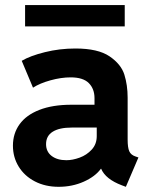

<svg xmlns="http://www.w3.org/2000/svg" viewBox="-20 -719 586 747"><path d="M30.3 -152.3Q30.3 -199.7 56.2 -235.6Q82 -271.5 133.3 -291.5Q184.6 -311.5 257.8 -311.5H347.7V-336.9Q347.7 -373.5 325.4 -395.8Q303.2 -418 254.9 -418Q217.8 -418 176.3 -406.5Q134.8 -395 108.4 -377.9L64.5 -482.4Q97.7 -502 154.8 -516.1Q211.9 -530.3 273.4 -530.3Q361.3 -530.3 406.2 -499.8Q451.2 -469.2 463.9 -428.5Q476.6 -387.7 476.6 -338.9V-175.8Q476.6 -145 482.9 -130.6Q489.3 -116.2 506.8 -110.4L518.6 -106.4L469.7 7.8L454.1 2Q390.6 -22 373.5 -62.5H372.6Q350.6 -32.2 305.9 -12.2Q261.2 7.8 208 7.8Q156.2 7.8 115.7 -13.2Q75.2 -34.2 52.7 -70.8Q30.3 -107.4 30.3 -152.3ZM238.3 -95.7Q262.2 -95.7 289.8 -105.7Q317.4 -115.7 336.9 -137Q356.4 -158.2 356.4 -189.5V-222.7H258.8Q210.9 -222.7 185.1 -206.5Q159.2 -190.4 159.2 -158.2Q159.2 -128.9 180.9 -112.3Q202.6 -95.7 238.3 -95.7ZM77.6 -699.2H465.3V-616.2H77.6Z"/></svg>

Font: Reddit Sans Vanilla
Style: Bold
Weight: 700
Designer: Stephen Hutchings
Foundry: Reddit
Version: Version 1.013